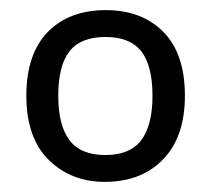

<svg xmlns="http://www.w3.org/2000/svg" viewBox="-20 -742 416 379"><path d="M345 -553Q345 -472 302 -427.5Q259 -383 187 -383Q120 -383 76 -426.5Q32 -470 32 -553Q32 -635 74 -678.5Q116 -722 189 -722Q260 -722 302.5 -679Q345 -636 345 -553ZM95 -553Q95 -495 117 -465.5Q139 -436 188 -436Q237 -436 259 -465.5Q281 -495 281 -553Q281 -612 259 -640.5Q237 -669 188 -669Q139 -669 117 -640.5Q95 -612 95 -553Z"/></svg>

Font: Noto Sans Gunjala Gondi Semibold
Style: Regular
Weight: 600
Designer: Ek Type
Foundry: Ek Type
Version: Version 1.004; ttfautohint (v1.8.4.7-5d5b)